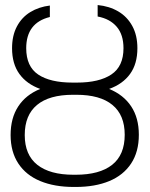

<svg xmlns="http://www.w3.org/2000/svg" viewBox="-20 -739 599 769"><path d="M79.1 -198.2Q79.1 -118.7 129.4 -78.9Q179.7 -39.1 274.4 -39.1H283.2Q378.9 -39.1 429.2 -78.9Q479.5 -118.7 479.5 -199.2Q479.5 -278.3 430.2 -318.8Q380.9 -359.4 286.1 -359.4H272.5Q177.2 -359.4 128.2 -318.6Q79.1 -277.8 79.1 -198.2ZM474.6 -545.9Q474.6 -600.1 447.5 -631.8Q420.4 -663.6 371.1 -672.9V-718.8Q417.5 -714.4 453.4 -693.4Q489.3 -672.4 509.8 -635Q530.3 -597.7 530.3 -545.9Q530.3 -483.4 501 -442.9Q471.7 -402.3 417 -382.8Q474.6 -359.4 505.4 -313Q536.1 -266.6 536.1 -199.2Q536.1 -130.9 505.1 -84Q474.1 -37.1 417.5 -13.7Q360.8 9.8 283.2 9.8H275.4Q198.2 9.8 141.4 -13.7Q84.5 -37.1 53.5 -84Q22.5 -130.9 22.5 -198.2Q22.5 -266.1 53 -312.7Q83.5 -359.4 141.1 -382.8Q86.9 -402.3 57.6 -442.9Q28.3 -483.4 28.3 -545.9Q28.3 -596.2 47.6 -632.8Q66.9 -669.4 101.1 -690.4Q135.3 -711.4 179.7 -716.8V-670.9Q85 -647.5 85 -545.9Q85 -472.7 133.1 -440.4Q181.2 -408.2 270.5 -408.2H288.1Q377.4 -408.2 426 -440.7Q474.6 -473.1 474.6 -545.9Z"/></svg>

Font: Pretendard Std ExtraLight
Style: Regular
Weight: 200
Designer: Base glyphs from Inter by Rasmus Andersson; Hangeul glyphs from Noto Sans CJK(Source Han Sans) by Jang Soo-young and Kan
Foundry: Kil Hyung-jin
Version: Version 1.309